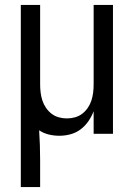

<svg xmlns="http://www.w3.org/2000/svg" viewBox="-20 -540 540 775"><path d="M64 215V-520H142V-200Q142 -183 144 -166.5Q146 -150 151 -134.5Q156 -119 165.5 -105Q175 -91 188 -81Q201 -71 217 -66.5Q233 -62 250 -62Q267 -62 283 -66.5Q299 -71 312 -81Q325 -91 334.5 -105Q344 -119 349 -134.5Q354 -150 356 -166.5Q358 -183 358 -200V-520H436V0H358V-91Q350 -70 337 -51Q324 -32 305.5 -18Q287 -4 264.5 2Q242 8 220 8Q198 8 177 3Q156 -2 138 -14Q140 16 141 46.5Q142 77 142 107V215Z"/></svg>

Font: Iosevka www.saffi
Style: Regular
Weight: 400
Monospace: yes
Designer: Belleve Invis
Foundry: Belleve Invis
Version: Version 22.0.2; ttfautohint (v1.8.3)